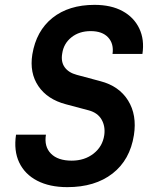

<svg xmlns="http://www.w3.org/2000/svg" viewBox="-20 -760 640 790"><path d="M257 10Q184 10 133 -16.5Q82 -43 59 -91.5Q36 -140 46 -206H169Q161 -157 189.5 -128Q218 -99 275 -99Q328 -99 365 -128Q402 -157 409 -204Q414 -240 398 -268Q382 -296 345 -306L251 -331Q175 -351 138 -405.5Q101 -460 113 -536Q129 -633 196 -686.5Q263 -740 369 -740Q437 -740 484 -714.5Q531 -689 553 -643Q575 -597 566 -538H443Q449 -580 425 -606Q401 -632 353 -632Q306 -632 274 -606.5Q242 -581 236 -540Q230 -506 246 -483.5Q262 -461 296 -452L393 -426Q470 -406 507 -346.5Q544 -287 531 -204Q515 -102 443 -46Q371 10 257 10Z"/></svg>

Font: JetBrains Mono NL
Style: Bold Italic
Weight: 700
Italic angle: -9°
Designer: Philipp Nurullin, Konstantin Bulenkov
Foundry: JetBrains
Version: Version 2.304; ttfautohint (v1.8.4.7-5d5b)